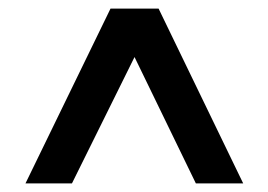

<svg xmlns="http://www.w3.org/2000/svg" viewBox="-20 -730 625 447"><path d="M39.3 -303 237.3 -710H349.2L546.2 -303H436L293.2 -597.2L147.5 -303Z"/></svg>

Font: Raleway Thin
Style: Regular
Weight: 100
Designer: Matt McInerney, Pablo Impallari, Rodrigo Fuenzalida
Foundry: Matt McInerney, Pablo Impallari, Rodrigo Fuenzalida
Version: Version 4.026